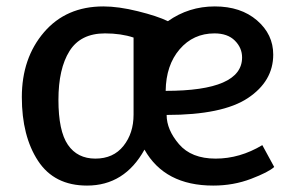

<svg xmlns="http://www.w3.org/2000/svg" viewBox="-20 -566 917 598"><path d="M644 12Q493 12 430 -100Q368 12 251 12Q149 12 98.5 -65Q48 -142 48 -263.5Q48 -385 117 -465.5Q186 -546 302 -546Q349 -546 409.5 -531Q470 -516 503 -500Q568 -546 649 -546Q730 -546 780.5 -502.5Q831 -459 831 -396Q831 -313 752 -260.5Q673 -208 499 -208Q499 -162 537.5 -117Q576 -72 651.5 -72Q727 -72 797 -114L834 -46Q817 -30 762 -9Q707 12 644 12ZM734 -387Q734 -417 711.5 -439.5Q689 -462 648 -462Q582 -462 539.5 -412.5Q497 -363 496 -283Q734 -283 734 -387ZM396 -209V-449Q357 -462 307 -462Q231 -462 196.5 -407Q162 -352 162 -255Q162 -158 191.5 -115Q221 -72 277 -72Q333 -72 364.5 -111.5Q396 -151 396 -209Z"/></svg>

Font: Convergence
Style: Regular
Weight: 400
Designer: Nicolas Silva and John Vargas
Foundry: Nicolas Silva and Jonh Vargas
Version: Version 1.002